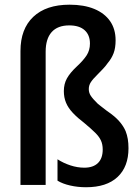

<svg xmlns="http://www.w3.org/2000/svg" viewBox="-20 -785 596 815"><path d="M345.2 9.8Q309.6 9.8 277.6 2.4Q245.6 -4.9 224.1 -18.1V-108.9Q249 -92.8 278.8 -83Q308.6 -73.2 337.9 -73.2Q375.5 -73.2 395.8 -93Q416 -112.8 416 -150.4Q416 -172.4 408.4 -188.7Q400.9 -205.1 384 -221.7Q367.2 -238.3 339.8 -261.2Q309.1 -284.7 289.3 -305.7Q269.5 -326.7 260.3 -348.9Q251 -371.1 251 -398.4Q251 -428.7 264.2 -452.4Q277.3 -476.1 306.6 -503.4Q333.5 -528.3 347.7 -550Q361.8 -571.8 361.8 -600.1Q361.8 -636.7 339.1 -657Q316.4 -677.2 273.9 -677.2Q224.6 -677.2 199.2 -648.7Q173.8 -620.1 173.8 -565.4V0H66.9V-568.4Q66.9 -662.1 121.3 -713.6Q175.8 -765.1 275.4 -765.1Q336.4 -765.1 380.1 -747.1Q423.8 -729 447.3 -695.3Q470.7 -661.6 470.7 -613.8Q470.7 -581.5 462.2 -559.1Q453.6 -536.6 437.5 -517.6Q426.8 -502.4 416 -491.5Q405.3 -480.5 394 -468.8Q374 -449.2 365.5 -436Q356.9 -422.9 356.9 -406.7Q356.9 -391.1 365.5 -378.2Q374 -365.2 395.5 -344.2Q401.4 -339.8 411.6 -331.5Q421.9 -323.2 433.6 -314.5Q466.8 -292 485.1 -271.5Q503.4 -251 513.2 -228.5Q519.5 -212.4 522.5 -194.6Q525.4 -176.8 525.4 -155.8Q525.4 -77.1 479 -33.7Q432.6 9.8 345.2 9.8Z"/></svg>

Font: Open Sans
Style: Regular
Weight: 600
Width: 3
Foundry: Ascender Corporation
Version: Version 1.000